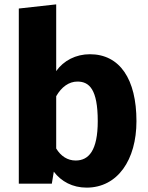

<svg xmlns="http://www.w3.org/2000/svg" viewBox="-20 -840 678 878"><path d="M391 -592C327 -592 271 -563 237 -515V-820L66 -801V0H217L226 -55C260 -10 312 18 376 18C518 18 604 -109 604 -286C604 -478 528 -592 391 -592ZM326 -106C289 -106 258 -126 237 -161V-400C261 -442 295 -467 334 -467C388 -467 427 -432 427 -286C427 -152 386 -106 326 -106Z"/></svg>

Font: Glow Sans SC Normal ExtraBold
Style: Regular
Weight: 800
Designer: Ryoko NISHIZUKA (kana, bopomofo & ideographs); Paul D. Hunt (Latin, Greek & Cyrillic); Sandoll Communications, Soo-young
Version: Version 0.93